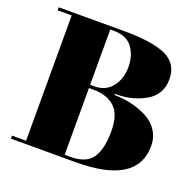

<svg xmlns="http://www.w3.org/2000/svg" viewBox="-122 -829 970 949"><g transform="rotate(20 363.0 -354.5)"><path d="M437 -393V-387Q536 -385 610 -346Q649 -326 671.5 -291Q694 -256 694 -211Q694 -9 370 -9H30V-25H104V-684H30V-700H374Q526 -700 596 -666.5Q666 -633 666 -552.5Q666 -472 598.5 -432.5Q531 -393 448 -393ZM331 -376H307V-25H337Q421 -25 452.5 -72.5Q484 -120 484 -211.5Q484 -303 442 -339.5Q400 -376 331 -376ZM324 -684H307V-393H329Q389 -393 422 -436Q455 -479 455 -539.5Q455 -600 424 -642Q393 -684 324 -684Z"/></g></svg>

Font: Elsie Black
Style: Regular
Weight: 900
Designer: Alejandro Inler
Foundry: Alejandro Inler
Version: 1.002